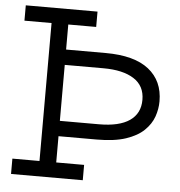

<svg xmlns="http://www.w3.org/2000/svg" viewBox="-53 -802 798 853"><g transform="rotate(5 346.0 -376.0)"><path d="M27.6 -683.6V-752H347.5V-683.6H223.1V-68.4H347.5V0H27.6V-68.4H148.5V-683.6ZM203.2 -503.5V-571.9H399.1Q527.5 -571.9 592.1 -520.8Q656.6 -469.8 656.6 -378.7Q656.6 -344.5 644.7 -310.4Q632.7 -276.3 603.4 -248Q574.2 -219.6 523 -202.5Q471.9 -185.5 393.8 -185.5H212.6V-253.9H397.4Q487.6 -253.9 534 -285.9Q580.4 -317.9 580.4 -378.7Q580.4 -441.2 531.6 -472.3Q482.9 -503.5 396.1 -503.5Z"/></g></svg>

Font: Hepta Slab ExtraLight
Style: Regular
Weight: 200
Designer: Michael LaGattuta
Foundry: Michael LaGattuta
Version: Version 1.100